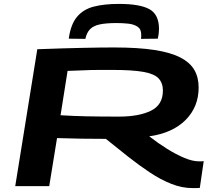

<svg xmlns="http://www.w3.org/2000/svg" viewBox="-20 -953 1090 983"><path d="M58 0 171 -701Q309 -706 403.5 -708Q498 -710 563 -710Q688 -710 771.5 -697Q855 -684 904.5 -658Q954 -632 975.5 -594Q997 -556 997 -505Q997 -406 930.5 -339Q864 -272 744 -255Q789 -220 835.5 -191Q882 -162 924 -144.5Q966 -127 998 -127Q1003 -127 1011 -127Q1019 -127 1023 -128L1003 9Q998 10 985 10Q972 10 966 10Q912 10 857.5 -11.5Q803 -33 748 -69.5Q693 -106 636.5 -150.5Q580 -195 522 -242Q457 -242 396 -243Q335 -244 272 -246L232 0ZM589 -356Q691 -356 752.5 -386Q814 -416 814 -489Q814 -528 792 -551.5Q770 -575 714 -585Q658 -595 556 -595Q520 -595 494.5 -595Q469 -595 445.5 -594.5Q422 -594 394 -592.5Q366 -591 326 -590L290 -363Q353 -359 423 -357.5Q493 -356 589 -356ZM589 -933Q696 -933 745 -906Q794 -879 794 -805Q794 -781 788 -755L702 -754Q703 -761 703 -766.5Q703 -772 703 -776Q703 -804 684 -816.5Q665 -829 636 -832Q607 -835 577 -835Q523 -835 490.5 -828Q458 -821 441 -803.5Q424 -786 417 -754L332 -755Q342 -828 374 -866.5Q406 -905 459.5 -919Q513 -933 589 -933Z"/></svg>

Font: Georama Extra Expanded SemiBold
Style: Italic
Weight: 600
Width: 8
Italic angle: -9°
Designer: Jean-Baptiste Levee
Foundry: Production Type
Version: Version 1.000